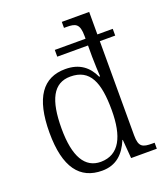

<svg xmlns="http://www.w3.org/2000/svg" viewBox="-141 -856 830 962"><g transform="rotate(-20 274.0 -375.0)"><path d="M238 10C313 10 357 -33 385 -100H387L395 0H532V-32H520C469 -32 448 -39 448 -102V-604H530V-640H448V-760H302V-728H315C363 -728 385 -721 385 -654V-640H221V-604H385V-543C385 -514 388 -455 389 -438H384C358 -495 313 -532 237 -532C118 -532 54 -446 54 -259C54 -73 120 10 238 10ZM247 -34C163 -34 118 -107 118 -258C118 -410 157 -488 248 -488C353 -488 386 -407 386 -259C386 -120 346 -35 247 -34Z"/></g></svg>

Font: Noto Serif Georgian SemiCondensed Light
Style: Regular
Weight: 300
Width: 4
Designer: Monotype Design Team, Akaki Razmadze
Foundry: Google LLC
Version: Version 2.003